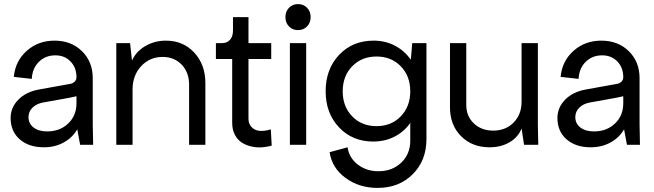

<svg xmlns="http://www.w3.org/2000/svg" viewBox="-20 -712 3216 944"><path d="M195.8 12.2Q121.6 12.2 76.9 -27.1Q32.2 -66.4 32.2 -131.8Q32.2 -183.6 70.3 -222.2Q108.4 -260.7 171.9 -272L326.2 -299.8Q338.9 -302.2 347.4 -311Q356 -319.8 356 -332Q356 -379.4 326.9 -409.7Q297.9 -439.9 252 -439.9Q203.6 -439.9 171.4 -408.2Q139.2 -376.5 136.2 -324.2L47.9 -334Q55.2 -412.1 111.6 -462.2Q168 -512.2 248 -512.2Q330.6 -512.2 383.3 -460.2Q436 -408.2 436 -328.1V-100.1L438 0H374L359.9 -76.2Q336.4 -35.2 293.2 -11.5Q250 12.2 195.8 12.2ZM120.1 -136.2Q120.1 -104.5 145 -85.2Q169.9 -65.9 211.9 -65.9Q274.9 -65.9 315.4 -105Q356 -144 356 -204.1V-238.8Q327.6 -232.4 324.2 -231.9L191.9 -208Q159.2 -202.1 139.6 -182.6Q120.1 -163.1 120.1 -136.2Z M551.8 0V-500H619.6L628.9 -414.1Q648.9 -459 694.6 -485.6Q740.2 -512.2 795.9 -512.2Q880.4 -512.2 935.1 -453.4Q989.7 -394.5 989.7 -304.2V0H909.7V-295.9Q909.7 -356 873.3 -394Q836.9 -432.1 779.8 -432.1Q716.3 -432.1 674.1 -386.7Q631.8 -341.3 631.8 -272V0Z M1315.9 3.9Q1290 11.2 1263.4 12.5Q1236.8 13.7 1211.2 7.1Q1185.5 0.5 1165.8 -13.2Q1146 -26.9 1133.8 -51.3Q1121.6 -75.7 1121.6 -107.9V-421.9H1041.5V-500H1071.8Q1096.7 -500 1111.1 -516.6Q1125.5 -533.2 1125.5 -562V-627.9H1201.7V-500H1313.5V-421.9H1201.7V-127.9Q1201.7 -101.1 1218.8 -85.2Q1235.8 -69.3 1260.3 -68.4Q1284.7 -67.4 1311.5 -76.2Z M1405.3 -500H1485.4V0H1405.3ZM1489.7 -582Q1472.2 -564 1445.3 -564Q1418.5 -564 1400.9 -582Q1383.3 -600.1 1383.3 -627.9Q1383.3 -655.8 1400.9 -673.8Q1418.5 -691.9 1445.3 -691.9Q1472.2 -691.9 1489.7 -673.8Q1507.3 -655.8 1507.3 -627.9Q1507.3 -600.1 1489.7 -582Z M1836.9 211.9Q1745.1 211.9 1678.5 162.6Q1611.8 113.3 1600.6 36.1L1689 12.2Q1696.3 64 1739 96.9Q1781.7 129.9 1840.8 129.9Q1908.7 129.9 1952.9 87.6Q1997.1 45.4 1997.1 -20V-100.1L1998 -108.9Q1967.8 -64.9 1920.4 -40.5Q1873 -16.1 1814.9 -16.1Q1712.9 -16.1 1647 -85.7Q1581.1 -155.3 1581.1 -263.2Q1581.1 -372.1 1647.2 -442.1Q1713.4 -512.2 1816.9 -512.2Q1874.5 -512.2 1921.9 -487.3Q1969.2 -462.4 2000 -418L2006.8 -500H2076.7V-27.8Q2076.7 77.1 2009.3 144.5Q1941.9 211.9 1836.9 211.9ZM1711.7 -139.9Q1758.3 -91.8 1831.1 -91.8Q1903.8 -91.8 1950.4 -139.9Q1997.1 -188 1997.1 -263.2Q1997.1 -338.4 1950.4 -386.2Q1903.8 -434.1 1831.1 -434.1Q1758.3 -434.1 1711.7 -386.2Q1665 -338.4 1665 -263.2Q1665 -188 1711.7 -139.9Z M2386.7 12.2Q2301.3 12.2 2246.8 -42.5Q2192.4 -97.2 2192.4 -184.1V-500H2272.5V-195.8Q2272.5 -140.6 2309.8 -105.2Q2347.2 -69.8 2404.8 -69.8Q2466.3 -69.8 2505.4 -109.6Q2544.4 -149.4 2544.4 -211.9V-500H2624.5V-100.1L2626.5 0H2556.6L2544.4 -80.1Q2527.8 -37.6 2485.6 -12.7Q2443.4 12.2 2386.7 12.2Z M2884.3 12.2Q2810.1 12.2 2765.4 -27.1Q2720.7 -66.4 2720.7 -131.8Q2720.7 -183.6 2758.8 -222.2Q2796.9 -260.7 2860.4 -272L3014.6 -299.8Q3027.3 -302.2 3035.9 -311Q3044.4 -319.8 3044.4 -332Q3044.4 -379.4 3015.4 -409.7Q2986.3 -439.9 2940.4 -439.9Q2892.1 -439.9 2859.9 -408.2Q2827.6 -376.5 2824.7 -324.2L2736.3 -334Q2743.7 -412.1 2800 -462.2Q2856.4 -512.2 2936.5 -512.2Q3019 -512.2 3071.8 -460.2Q3124.5 -408.2 3124.5 -328.1V-100.1L3126.5 0H3062.5L3048.3 -76.2Q3024.9 -35.2 2981.7 -11.5Q2938.5 12.2 2884.3 12.2ZM2808.6 -136.2Q2808.6 -104.5 2833.5 -85.2Q2858.4 -65.9 2900.4 -65.9Q2963.4 -65.9 3003.9 -105Q3044.4 -144 3044.4 -204.1V-238.8Q3016.1 -232.4 3012.7 -231.9L2880.4 -208Q2847.7 -202.1 2828.1 -182.6Q2808.6 -163.1 2808.6 -136.2Z"/></svg>

Font: Apfel Grotezk
Style: Regular
Weight: 400
Designer: Luigi Gorlero
Foundry: © 2023, Luigi Gorlero & Collletttivo
Version: Version 2.000;Glyphs 3.2 (3217)